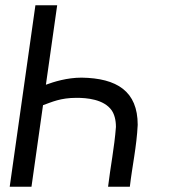

<svg xmlns="http://www.w3.org/2000/svg" viewBox="-20 -712 643 732"><path d="M505 -236C505 -364 426 -414 291 -416C235 -416 185 -400 155 -389L198 -692H115L17 0H100L144 -311C178 -323 210 -339 272 -339C310 -339 376 -334 406 -291C416 -276 422 -255 422 -228C416 -149 401 -76 392 0H475C484 -78 501 -153 505 -236Z"/></svg>

Font: Cantarell
Style: Oblique
Weight: 400
Italic angle: -8°
Designer: Dave Crossland
Version: Version 0.024